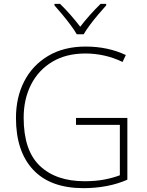

<svg xmlns="http://www.w3.org/2000/svg" viewBox="-20 -968 762 998"><path d="M375 -355H642V-34Q592 -12 534.5 -1Q477 10 414 10Q242 10 152.5 -85.5Q63 -181 63 -355Q63 -462 106 -545.5Q149 -629 230.5 -677.5Q312 -726 425 -726Q483 -726 535 -715Q587 -704 634 -682L617 -646Q569 -669 520.5 -679.5Q472 -690 424 -690Q324 -690 252 -647Q180 -604 141.5 -528.5Q103 -453 103 -356Q103 -186 187 -106Q271 -26 420 -26Q476 -26 521 -34.5Q566 -43 603 -57V-319H375ZM379 -790Q367 -811 346.5 -838.5Q326 -866 303.5 -893Q281 -920 263 -940V-948H292Q319 -922 347 -890Q375 -858 397 -829Q419 -858 447.5 -890Q476 -922 503 -948H532V-940Q514 -920 491 -893Q468 -866 447.5 -838.5Q427 -811 415 -790Z"/></svg>

Font: Noto Sans ExtraLight
Style: Regular
Weight: 200
Designer: Monotype Design Team
Foundry: Monotype Imaging Inc.
Version: Version 2.007